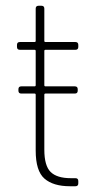

<svg xmlns="http://www.w3.org/2000/svg" viewBox="-20 -647 343 667"><path d="M242 -474H138Q134 -474 134 -470V-351Q134 -347 138 -347H240Q250 -347 250 -337V-332Q250 -322 240 -322H138Q134 -322 134 -318V-127Q134 -71 156 -49.5Q178 -28 226 -28H242Q252 -28 252 -18V-10Q252 0 242 0H223Q165 0 134.5 -26.5Q104 -53 104 -124V-318Q104 -322 100 -322H54Q44 -322 44 -332V-337Q44 -347 54 -347H100Q104 -347 104 -351V-470Q104 -474 100 -474H49Q39 -474 39 -484V-491Q39 -501 49 -501H100Q104 -501 104 -505V-617Q104 -627 114 -627H124Q134 -627 134 -617V-505Q134 -501 138 -501H242Q252 -501 252 -491V-484Q252 -474 242 -474Z"/></svg>

Font: Barlow Semi Condensed Thin
Style: Regular
Weight: 250
Width: 4
Designer: Jeremy Tribby
Foundry: Tribby Type
Version: Version 1.408